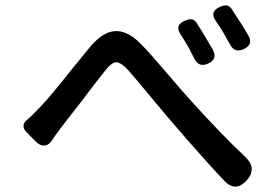

<svg xmlns="http://www.w3.org/2000/svg" viewBox="-20 -737 1040 715"><path d="M818 -61Q764 -117 656 -241Q644 -255 638 -262Q608 -296 544.5 -372.5Q481 -449 458 -475Q430 -506 411 -505Q394 -503 370 -472Q347 -444 283 -359Q227 -287 206 -260Q197 -248 179 -223Q174 -216 172 -212Q161 -196 145 -195Q129 -194 114 -209L101 -222L76 -248Q67 -258 67.5 -269Q68 -280 78 -288Q100 -307 130 -339Q162 -371 249 -481Q296 -539 317 -564Q363 -618 407 -621Q452 -625 502 -576Q535 -543 610 -455Q672 -382 700 -352Q805 -236 892 -154Q939 -110 899 -65.5Q859 -21 818 -61ZM703 -520Q687 -552 678 -568Q665 -590 653 -608Q629 -644 669 -660Q685 -667 695 -665Q705 -663 714 -649Q741 -607 773 -551Q791 -517 755.5 -500.5Q720 -484 703 -520ZM837 -571Q822 -598 809 -620Q801 -634 783 -660Q760 -693 798 -711Q814 -718 823 -717Q834 -716 843 -703Q844 -702 845 -700Q888 -635 906 -603Q923 -571 888.5 -554.5Q854 -538 837 -571Z"/></svg>

Font: GenSenRounded JP M
Style: Regular
Weight: 500
Version: Version 1.501;PS 1;hotconv 16.6.51;makeotf.lib2.5.65220